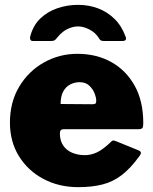

<svg xmlns="http://www.w3.org/2000/svg" viewBox="-20 -762 630 792"><path d="M227 -212Q227 -182 240.5 -162Q254 -142 277.5 -132Q301 -122 330 -122Q356 -122 381 -134Q406 -146 439 -178Q443 -182 446.5 -182.5Q450 -183 460 -179L551 -142Q569 -135 555 -118Q519 -68 482.5 -40Q446 -12 402.5 -1Q359 10 303 10Q223 10 159 -24Q95 -58 58 -118Q21 -178 21 -256Q21 -341 59.5 -405Q98 -469 161.5 -504.5Q225 -540 299 -540Q378 -540 439 -506Q500 -472 535.5 -408.5Q571 -345 571 -254Q571 -241 568.5 -235.5Q566 -230 553 -229H242Q235 -229 231 -225Q227 -221 227 -212ZM360 -332Q370 -332 373.5 -334.5Q377 -337 377 -346Q377 -359 370 -377Q363 -395 348 -409Q333 -423 308 -423Q288 -423 269.5 -413.5Q251 -404 240.5 -384Q230 -364 230 -333ZM485 -593H407Q401 -593 396.5 -595Q392 -597 387 -606Q374 -627 349.5 -640Q325 -653 302 -653Q286 -653 269.5 -647Q253 -641 239.5 -630.5Q226 -620 216 -607Q210 -599 205.5 -596Q201 -593 192 -593H115Q108 -593 105.5 -598Q103 -603 104 -609Q116 -657 146.5 -686Q177 -715 218 -728.5Q259 -742 302 -742Q346 -742 384.5 -727.5Q423 -713 452.5 -684Q482 -655 498 -611Q505 -593 485 -593Z"/></svg>

Font: Libre Franklin Black
Style: Regular
Weight: 900
Designer: Pablo Impallari, Rodrigo Fuenzalida, Nhung Nguyen
Foundry: Impallari Type
Version: Version 3.000